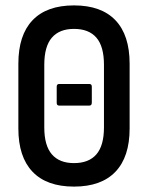

<svg xmlns="http://www.w3.org/2000/svg" viewBox="-20 -683 549 711"><path d="M199 -292Q190 -292 190 -302V-362Q190 -372 199 -372H311Q320 -372 320 -362V-303Q320 -292 311 -292ZM254 8Q153 8 100.5 -47Q48 -102 48 -207V-447Q48 -553 100.5 -608Q153 -663 254 -663Q355 -663 407.5 -608Q460 -553 460 -447V-207Q460 -102 407.5 -47Q355 8 254 8ZM254 -79Q309 -79 337 -111.5Q365 -144 365 -211V-443Q365 -511 337 -543.5Q309 -576 254 -576Q200 -576 172 -543.5Q144 -511 144 -443V-211Q144 -144 172 -111.5Q200 -79 254 -79Z"/></svg>

Font: Sofia Sans Condensed SemiBold
Style: Regular
Weight: 600
Designer: Botio Nikoltchev, Ani Petrova
Foundry: lettersoup
Version: Version 4.101